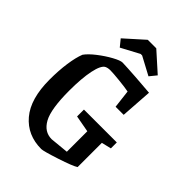

<svg xmlns="http://www.w3.org/2000/svg" viewBox="-232 -894 1008 1008"><g transform="rotate(45 272.0 -390.5)"><path d="M39 -279Q39 -346 47 -402Q55 -458 69 -493Q86 -517 122 -545Q158 -573 194.5 -593Q231 -613 247 -613Q280 -612 347.5 -607.5Q415 -603 457 -599L445 -423H385L373 -524Q348 -529 299.5 -534Q251 -539 231 -539Q212 -539 200 -533Q178 -522 165.5 -462.5Q153 -403 153 -311Q153 -174 183 -119.5Q213 -65 268 -65L371 -75V-227L278 -244V-295H522V-251L468 -238V-58Q447 -44 364.5 -17Q282 10 266 10Q163 10 101 -63Q39 -136 39 -279ZM150 -696 256 -791H319L425 -696L394 -658L293 -712H282L181 -658Z"/></g></svg>

Font: Grenze Medium
Style: Regular
Weight: 500
Designer: Renata Polastri
Foundry: Omnibus-Type
Version: Version 1.002; ttfautohint (v1.8)